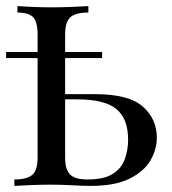

<svg xmlns="http://www.w3.org/2000/svg" viewBox="-20 -608 561 628"><path d="M269 -588V-567Q228 -567 210.5 -552Q193 -537 193 -495V-93Q193 -53 209.5 -37Q226 -21 266 -21Q320 -21 348.5 -39Q377 -57 388 -87Q399 -117 399 -151Q399 -220 360.5 -251.5Q322 -283 233 -283Q208 -283 183 -283Q158 -283 133 -283L131 -300Q172 -300 212 -300Q252 -300 292 -300Q401 -300 447 -259.5Q493 -219 493 -157Q493 -120 472.5 -84Q452 -48 404.5 -24Q357 0 277 0Q249 0 215 -2Q181 -4 145 -4Q114 -4 79 -2.5Q44 -1 27 0V-21Q68 -21 85.5 -36Q103 -51 103 -93V-495Q103 -537 88 -552Q73 -567 37 -567V-588Q53 -587 84.5 -585.5Q116 -584 149 -584Q182 -584 217 -585.5Q252 -587 269 -588ZM314 -438V-418H0V-438Z"/></svg>

Font: Playfair Display
Style: Regular
Weight: 400
Designer: Claus Eggers Sørensen
Foundry: Claus Eggers Sørensen
Version: Version 1.203